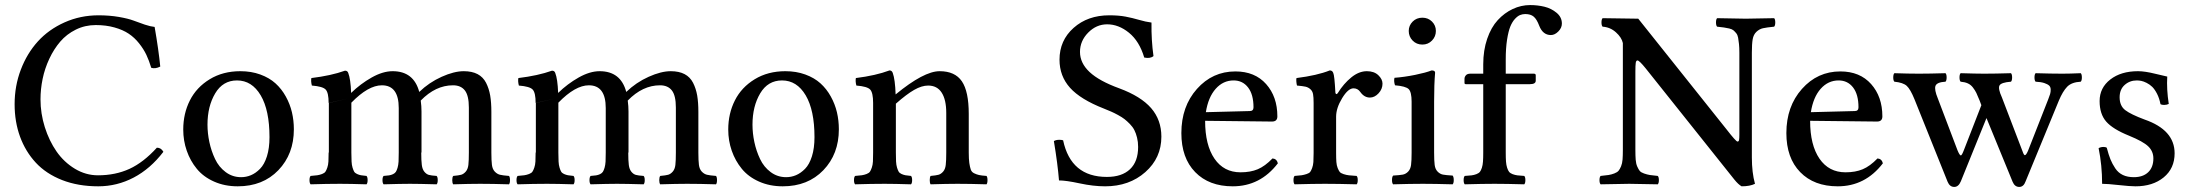

<svg xmlns="http://www.w3.org/2000/svg" viewBox="-20 -718 8556 750"><path d="M363.8 9.8Q285.2 9.8 222.7 -14.6Q160.2 -39.1 119.9 -82.5Q79.6 -126 58.3 -184.1Q37.1 -242.2 37.1 -311Q37.1 -382.3 61.3 -445.8Q85.4 -509.3 127.9 -556.2Q170.4 -603 232.2 -630.6Q293.9 -658.2 365.2 -658.2Q407.2 -658.2 444.1 -651.9Q481 -645.5 502 -637.5Q522.9 -629.4 545.7 -621.8Q568.4 -614.3 584 -612.8Q599.6 -523.4 606 -458Q586.9 -448.2 570.8 -453.1Q562.5 -481 551.8 -503.7Q541 -526.4 523.2 -548.8Q505.4 -571.3 482.7 -586.4Q460 -601.6 427 -610.8Q394 -620.1 354 -620.1Q312 -620.1 276.1 -602.3Q240.2 -584.5 215.3 -555.4Q190.4 -526.4 172.6 -488.3Q154.8 -450.2 146.5 -409.9Q138.2 -369.6 138.2 -330.1Q138.2 -274.9 155 -221.4Q171.9 -168 200.9 -126.2Q230 -84.5 272.5 -58.8Q314.9 -33.2 362.8 -33.2Q430.7 -33.2 485.6 -58.3Q540.5 -83.5 592.8 -141.1Q609.4 -141.1 618.2 -125Q567.4 -58.6 502.2 -24.4Q437 9.8 363.8 9.8Z M695.8 -211.9Q695.8 -274.4 721.7 -325.7Q747.6 -377 799.1 -408.4Q850.6 -439.9 918.9 -439.9Q961.4 -439.9 996.8 -427Q1032.2 -414.1 1056.2 -392.3Q1080.1 -370.6 1096.4 -341.1Q1112.8 -311.5 1120.4 -279.3Q1127.9 -247.1 1127.9 -212.9Q1127.9 -116.2 1067.4 -53.2Q1006.8 9.8 908.7 9.8Q857.4 9.8 815.9 -8.8Q774.4 -27.3 748.8 -58.6Q723.1 -89.8 709.5 -129.2Q695.8 -168.5 695.8 -211.9ZM905.8 -403.8Q850.6 -403.8 820.6 -353.3Q790.5 -302.7 790.5 -231Q790.5 -197.3 797.9 -162.8Q805.2 -128.4 820.1 -96.9Q835 -65.4 861.6 -45.7Q888.2 -25.9 921.9 -25.9Q941.9 -25.9 960.4 -33.7Q979 -41.5 995.8 -58.6Q1012.7 -75.7 1022.7 -107.4Q1032.7 -139.2 1032.7 -182.1Q1032.7 -287.6 998.3 -345.7Q963.9 -403.8 905.8 -403.8Z M1352.5 -122.1Q1352.5 -101.1 1353.3 -87.2Q1354 -73.2 1357.2 -63Q1360.4 -52.7 1363.5 -47.4Q1366.7 -42 1374.8 -38.3Q1382.8 -34.7 1390.1 -33.4Q1397.5 -32.2 1411.6 -30.8Q1416 -26.4 1416 -14.4Q1416 -2.4 1411.6 2Q1347.2 0 1308.6 0Q1257.8 0 1193.4 2Q1189 -2.4 1189 -14.4Q1189 -26.4 1193.4 -30.8Q1210.4 -32.2 1219.5 -33.4Q1228.5 -34.7 1238 -38.3Q1247.6 -42 1251.2 -47.4Q1254.9 -52.7 1258.5 -63.2Q1262.2 -73.7 1262.9 -87.2Q1263.7 -100.6 1263.7 -122.1H1264.6V-315.9L1339.4 -333L1263.7 -315.9Q1263.7 -355.5 1252.4 -367.9Q1241.2 -380.4 1198.2 -383.8Q1193.8 -401.4 1196.3 -413.1Q1272.9 -422.4 1327.6 -441.9Q1337.4 -441.9 1340.3 -433.1Q1349.6 -409.7 1351.6 -355Q1388.2 -390.6 1431.9 -415.3Q1475.6 -439.9 1513.7 -439.9Q1596.2 -439.9 1617.7 -358.9Q1656.2 -396 1705.1 -418Q1753.9 -439.9 1791.5 -439.9Q1823.7 -439.9 1845.5 -428.5Q1867.2 -417 1878.7 -394.5Q1890.1 -372.1 1894.8 -345Q1899.4 -317.9 1899.4 -280.8V-122.1Q1899.4 -90.3 1901.6 -73.7Q1903.8 -57.1 1912.8 -47.6Q1921.9 -38.1 1932.9 -35.4Q1943.8 -32.7 1968.3 -30.8Q1972.2 -26.4 1972.2 -14.4Q1972.2 -2.4 1968.3 2Q1903.8 0 1855.5 0Q1814.9 0 1750.5 2Q1746.6 -2.4 1746.6 -14.4Q1746.6 -26.4 1750.5 -30.8Q1772 -32.7 1781.5 -35.4Q1791 -38.1 1799.3 -47.6Q1807.6 -57.1 1809.6 -73.7Q1811.5 -90.3 1811.5 -122.1V-297.9Q1811.5 -344.7 1795.9 -364.7Q1780.3 -384.8 1749.5 -384.8Q1681.6 -384.8 1623.5 -325.2Q1626.5 -303.7 1626.5 -282.2V-122.1H1625.5Q1625.5 -90.3 1627.7 -73.5Q1629.9 -56.6 1637.7 -47.1Q1645.5 -37.6 1655 -34.9Q1664.6 -32.2 1685.5 -30.8Q1689.9 -26.4 1689.9 -14.4Q1689.9 -2.4 1685.5 2Q1615.2 0 1581.5 0Q1546.9 0 1478.5 2Q1474.1 -2.4 1474.1 -14.4Q1474.1 -26.4 1478.5 -30.8Q1492.2 -31.7 1500 -33Q1507.8 -34.2 1515.4 -37.8Q1522.9 -41.5 1526.4 -46.9Q1529.8 -52.2 1533 -62.7Q1536.1 -73.2 1536.9 -86.9Q1537.6 -100.6 1537.6 -122.1V-295.9Q1537.6 -384.8 1471.7 -384.8Q1418.5 -384.8 1352.5 -316.9Z M2161.1 -122.1Q2161.1 -101.1 2161.9 -87.2Q2162.6 -73.2 2165.8 -63Q2168.9 -52.7 2172.1 -47.4Q2175.3 -42 2183.3 -38.3Q2191.4 -34.7 2198.7 -33.4Q2206.1 -32.2 2220.2 -30.8Q2224.6 -26.4 2224.6 -14.4Q2224.6 -2.4 2220.2 2Q2155.8 0 2117.2 0Q2066.4 0 2002 2Q1997.6 -2.4 1997.6 -14.4Q1997.6 -26.4 2002 -30.8Q2019 -32.2 2028.1 -33.4Q2037.1 -34.7 2046.6 -38.3Q2056.2 -42 2059.8 -47.4Q2063.5 -52.7 2067.1 -63.2Q2070.8 -73.7 2071.5 -87.2Q2072.3 -100.6 2072.3 -122.1H2073.2V-315.9L2147.9 -333L2072.3 -315.9Q2072.3 -355.5 2061 -367.9Q2049.8 -380.4 2006.8 -383.8Q2002.4 -401.4 2004.9 -413.1Q2081.5 -422.4 2136.2 -441.9Q2146 -441.9 2148.9 -433.1Q2158.2 -409.7 2160.2 -355Q2196.8 -390.6 2240.5 -415.3Q2284.2 -439.9 2322.3 -439.9Q2404.8 -439.9 2426.3 -358.9Q2464.8 -396 2513.7 -418Q2562.5 -439.9 2600.1 -439.9Q2632.3 -439.9 2654.1 -428.5Q2675.8 -417 2687.3 -394.5Q2698.7 -372.1 2703.4 -345Q2708 -317.9 2708 -280.8V-122.1Q2708 -90.3 2710.2 -73.7Q2712.4 -57.1 2721.4 -47.6Q2730.5 -38.1 2741.5 -35.4Q2752.4 -32.7 2776.9 -30.8Q2780.8 -26.4 2780.8 -14.4Q2780.8 -2.4 2776.9 2Q2712.4 0 2664.1 0Q2623.5 0 2559.1 2Q2555.2 -2.4 2555.2 -14.4Q2555.2 -26.4 2559.1 -30.8Q2580.6 -32.7 2590.1 -35.4Q2599.6 -38.1 2607.9 -47.6Q2616.2 -57.1 2618.2 -73.7Q2620.1 -90.3 2620.1 -122.1V-297.9Q2620.1 -344.7 2604.5 -364.7Q2588.9 -384.8 2558.1 -384.8Q2490.2 -384.8 2432.1 -325.2Q2435.1 -303.7 2435.1 -282.2V-122.1H2434.1Q2434.1 -90.3 2436.3 -73.5Q2438.5 -56.6 2446.3 -47.1Q2454.1 -37.6 2463.6 -34.9Q2473.1 -32.2 2494.1 -30.8Q2498.5 -26.4 2498.5 -14.4Q2498.5 -2.4 2494.1 2Q2423.8 0 2390.1 0Q2355.5 0 2287.1 2Q2282.7 -2.4 2282.7 -14.4Q2282.7 -26.4 2287.1 -30.8Q2300.8 -31.7 2308.6 -33Q2316.4 -34.2 2324 -37.8Q2331.5 -41.5 2335 -46.9Q2338.4 -52.2 2341.6 -62.7Q2344.7 -73.2 2345.5 -86.9Q2346.2 -100.6 2346.2 -122.1V-295.9Q2346.2 -384.8 2280.3 -384.8Q2227.1 -384.8 2161.1 -316.9Z M2824.7 -211.9Q2824.7 -274.4 2850.6 -325.7Q2876.5 -377 2928 -408.4Q2979.5 -439.9 3047.9 -439.9Q3090.3 -439.9 3125.7 -427Q3161.1 -414.1 3185.1 -392.3Q3209 -370.6 3225.3 -341.1Q3241.7 -311.5 3249.3 -279.3Q3256.8 -247.1 3256.8 -212.9Q3256.8 -116.2 3196.3 -53.2Q3135.7 9.8 3037.6 9.8Q2986.3 9.8 2944.8 -8.8Q2903.3 -27.3 2877.7 -58.6Q2852.1 -89.8 2838.4 -129.2Q2824.7 -168.5 2824.7 -211.9ZM3034.7 -403.8Q2979.5 -403.8 2949.5 -353.3Q2919.4 -302.7 2919.4 -231Q2919.4 -197.3 2926.8 -162.8Q2934.1 -128.4 2949 -96.9Q2963.9 -65.4 2990.5 -45.7Q3017.1 -25.9 3050.8 -25.9Q3070.8 -25.9 3089.4 -33.7Q3107.9 -41.5 3124.8 -58.6Q3141.6 -75.7 3151.6 -107.4Q3161.6 -139.2 3161.6 -182.1Q3161.6 -287.6 3127.2 -345.7Q3092.8 -403.8 3034.7 -403.8Z M3764.2 -272.9V-122.1Q3764.2 -96.7 3766.4 -81.3Q3768.6 -65.9 3772 -55.9Q3775.4 -45.9 3784.9 -41.3Q3794.4 -36.6 3804 -34.4Q3813.5 -32.2 3833.5 -30.8Q3837.4 -26.4 3837.4 -14.4Q3837.4 -2.4 3833.5 2Q3769 0 3720.2 0Q3679.7 0 3615.2 2Q3611.8 -2.4 3611.8 -14.4Q3611.8 -26.4 3615.2 -30.8Q3636.7 -32.7 3646.2 -35.4Q3655.8 -38.1 3664.1 -47.6Q3672.4 -57.1 3674.3 -73.7Q3676.3 -90.3 3676.3 -122.1V-276.9Q3676.3 -328.6 3658.4 -356.2Q3640.6 -383.8 3605.5 -383.8Q3580.6 -383.8 3551 -366.9Q3521.5 -350.1 3479.5 -313V-122.1Q3479.5 -101.1 3480.2 -87.2Q3481 -73.2 3484.1 -63Q3487.3 -52.7 3490.5 -47.4Q3493.7 -42 3501.7 -38.3Q3509.8 -34.7 3517.1 -33.4Q3524.4 -32.2 3538.6 -30.8Q3543 -26.4 3543 -14.4Q3543 -2.4 3538.6 2Q3474.1 0 3435.5 0Q3384.8 0 3320.3 2Q3315.9 -2.4 3315.9 -14.4Q3315.9 -26.4 3320.3 -30.8Q3337.4 -32.2 3346.4 -33.4Q3355.5 -34.7 3365 -38.3Q3374.5 -42 3378.2 -47.4Q3381.8 -52.7 3385.5 -63.2Q3389.2 -73.7 3389.9 -87.2Q3390.6 -100.6 3390.6 -122.1V-315.9Q3390.6 -355.5 3379.4 -367.9Q3368.2 -380.4 3325.2 -383.8Q3320.8 -399.9 3323.2 -413.1Q3401.4 -422.9 3454.6 -442.9Q3463.9 -442.9 3467.3 -433.1Q3476.6 -407.7 3478.5 -349.1Q3588.9 -439.9 3650.4 -439.9Q3710.4 -439.9 3737.3 -400.4Q3764.2 -360.8 3764.2 -272.9Z M4116.7 -13.2Q4111.8 -75.7 4096.7 -167Q4105.5 -171.9 4117.7 -171.9Q4127.9 -171.9 4132.8 -169.9Q4163.1 -26.9 4303.7 -26.9Q4362.3 -26.9 4394 -56.9Q4425.8 -86.9 4425.8 -144Q4425.8 -163.6 4421.6 -180.4Q4417.5 -197.3 4411.1 -209.7Q4404.8 -222.2 4393.6 -233.6Q4382.3 -245.1 4372.6 -252.7Q4362.8 -260.3 4347.2 -268.8Q4331.5 -277.3 4320.6 -282Q4309.6 -286.6 4292 -293.9Q4200.7 -329.6 4159.7 -375.2Q4118.7 -420.9 4118.7 -484.9Q4118.7 -560.1 4173.8 -609.1Q4229 -658.2 4313 -658.2Q4349.6 -658.2 4376.7 -653.1Q4403.8 -647.9 4429.4 -640.4Q4455.1 -632.8 4478 -629.9Q4477.1 -559.6 4485.8 -499Q4473.6 -488.3 4449.7 -493.2Q4430.7 -557.1 4390.1 -590.1Q4349.6 -623 4304.7 -623Q4262.7 -623 4230.7 -590.6Q4198.7 -558.1 4198.7 -515.1Q4198.7 -471.7 4236.3 -436.5Q4273.9 -401.4 4352.1 -373Q4436.5 -341.8 4476.6 -295.7Q4516.6 -249.5 4516.6 -184.1Q4516.6 -101.1 4453.9 -45.7Q4391.1 9.8 4296.9 9.8Q4251 9.8 4197.5 -1.7Q4144 -13.2 4116.7 -13.2Z M4690.4 -279.8 4861.8 -284.2Q4876.5 -284.2 4876.5 -298.8Q4876.5 -349.1 4855.2 -376.5Q4834 -403.8 4798.8 -403.8Q4757.8 -403.8 4728.8 -371.1Q4699.7 -338.4 4690.4 -279.8ZM4950.7 -99.1Q4967.3 -97.7 4971.7 -80.1Q4902.8 9.8 4795.4 9.8Q4702.6 9.8 4648.7 -45.7Q4594.7 -101.1 4594.7 -198.2Q4594.7 -302.2 4655.5 -370.6Q4716.3 -439 4805.7 -439Q4881.8 -439 4925.8 -389.6Q4969.7 -340.3 4969.7 -263.2Q4969.7 -243.2 4948.7 -243.2L4687.5 -246.1Q4687.5 -151.4 4724.1 -98.1Q4760.7 -44.9 4825.7 -44.9Q4864.7 -44.9 4893.1 -56.9Q4921.4 -68.8 4950.7 -99.1Z M5199.2 -262.2V-120.1Q5199.2 -98.6 5200.2 -85.2Q5201.2 -71.8 5205.3 -61.5Q5209.5 -51.3 5213.4 -46.4Q5217.3 -41.5 5228.5 -37.8Q5239.7 -34.2 5249.3 -33.2Q5258.8 -32.2 5279.3 -30.8Q5283.7 -26.4 5283.7 -14.4Q5283.7 -2.4 5279.3 2Q5207 0 5155.3 0Q5111.3 0 5037.1 2Q5032.7 -2.4 5032.7 -14.4Q5032.7 -26.4 5037.1 -30.8Q5055.7 -32.2 5064.5 -33.4Q5073.2 -34.7 5083.7 -38.1Q5094.2 -41.5 5097.9 -46.4Q5101.6 -51.3 5105.5 -61.5Q5109.4 -71.8 5110.4 -85.2Q5111.3 -98.6 5111.3 -120.1V-315.9Q5111.3 -338.4 5109.1 -350.3Q5106.9 -362.3 5098.6 -369.6Q5090.3 -377 5079.8 -379.4Q5069.3 -381.8 5046.4 -383.8Q5044.9 -388.7 5043.9 -398.4Q5043 -408.2 5044.4 -413.1Q5125.5 -423.3 5174.3 -442.9Q5184.6 -442.9 5188 -433.1Q5192.9 -423.3 5196.3 -356.9Q5196.3 -352.5 5199.5 -350.8Q5202.6 -349.1 5206.1 -355Q5228.5 -391.1 5258.3 -415.5Q5288.1 -439.9 5319.3 -439.9Q5347.7 -439.9 5364 -424.3Q5380.4 -408.7 5380.4 -391.1Q5380.4 -370.1 5365 -353.5Q5349.6 -336.9 5331.1 -336.9Q5309.1 -336.9 5293.5 -358.9Q5283.7 -373 5267.1 -373Q5246.1 -373 5222.7 -334.5Q5199.2 -295.9 5199.2 -262.2Z M5582 -320.8V-122.1Q5582 -89.8 5584.2 -73.5Q5586.4 -57.1 5595.7 -47.6Q5605 -38.1 5616.7 -35.9Q5628.4 -33.7 5654.3 -32.2Q5658.7 -26.9 5658.7 -14.6Q5658.7 -2.4 5654.3 2Q5584 0 5538.1 0Q5490.2 0 5421.9 2Q5417.5 -2.4 5417.5 -14.9Q5417.5 -27.3 5421.9 -32.2Q5447.8 -33.7 5459.5 -35.9Q5471.2 -38.1 5480.5 -47.6Q5489.7 -57.1 5491.9 -73.5Q5494.1 -89.8 5494.1 -122.1V-320.8Q5494.1 -358.4 5482.7 -369.9Q5471.2 -381.3 5429.2 -384.8Q5423.8 -401.4 5427.2 -414.1Q5465.8 -417 5507.8 -425.5Q5549.8 -434.1 5572.3 -442.9Q5585.9 -442.9 5585.9 -434.1Q5582 -389.6 5582 -320.8ZM5482.9 -597.2Q5482.9 -618.2 5498 -633.5Q5513.2 -648.9 5536.1 -648.9Q5558.6 -648.9 5573.7 -633.8Q5588.9 -618.7 5588.9 -597.2Q5588.9 -575.2 5573.7 -559.6Q5558.6 -543.9 5536.1 -543.9Q5513.2 -543.9 5498 -559.6Q5482.9 -575.2 5482.9 -597.2Z M5723.6 -430.2H5773.9V-466.8Q5773.9 -521.5 5789.3 -566.4Q5804.7 -611.3 5830.6 -639.4Q5856.4 -667.5 5889.2 -682.9Q5921.9 -698.2 5957 -698.2Q5986.3 -698.2 6013.2 -691.7Q6040 -685.1 6060.5 -668Q6081.1 -650.9 6081.1 -626Q6081.1 -608.9 6067.1 -595Q6053.2 -581.1 6038.1 -581.1Q6006.8 -581.1 5992.7 -617.2Q5982.9 -643.1 5970.9 -653.1Q5959 -663.1 5938 -663.1Q5927.7 -663.1 5918.2 -659.4Q5908.7 -655.8 5897.9 -644.3Q5887.2 -632.8 5879.6 -614.3Q5872.1 -595.7 5866.9 -562.7Q5861.8 -529.8 5861.8 -485.8V-430.2H5971.7Q5979 -430.2 5979 -423.8V-402.8Q5979 -389.2 5956.1 -389.2H5861.8V-122.1Q5861.8 -100.6 5862.8 -86.9Q5863.8 -73.2 5867.2 -62.7Q5870.6 -52.2 5874.8 -46.9Q5878.9 -41.5 5888.4 -37.8Q5897.9 -34.2 5907.5 -33Q5917 -31.7 5934.1 -30.8Q5938.5 -26.4 5938.5 -14.4Q5938.5 -2.4 5934.1 2Q5863.8 0 5817.9 0Q5772 0 5701.7 2Q5697.3 -2.4 5697.3 -14.4Q5697.3 -26.4 5701.7 -30.8Q5718.8 -31.7 5728.3 -33Q5737.8 -34.2 5747.3 -37.8Q5756.8 -41.5 5761 -46.9Q5765.1 -52.2 5768.6 -62.7Q5772 -73.2 5772.9 -86.9Q5773.9 -100.6 5773.9 -122.1V-389.2H5706.1Q5700.7 -389.2 5700.7 -394V-410.2Q5700.7 -417.5 5706.1 -423.8Q5711.4 -430.2 5723.6 -430.2Z M6232.4 2Q6228 -2.4 6228 -14.4Q6228 -26.4 6232.4 -30.8Q6252.4 -32.7 6263.4 -34.4Q6274.4 -36.1 6285.9 -40.5Q6297.4 -44.9 6302.5 -51Q6307.6 -57.1 6312.3 -68.4Q6316.9 -79.6 6318.1 -94.7Q6319.3 -109.9 6319.3 -132.8V-549.8Q6314.5 -571.8 6292.2 -591.8Q6270 -611.8 6240.2 -613.8Q6235.8 -618.2 6235.8 -630.4Q6235.8 -642.6 6240.2 -647L6379.4 -645L6724.1 -212.9Q6761.2 -165 6767.1 -165Q6772 -165 6773.2 -171.1Q6774.4 -177.2 6774.4 -192.9V-512.2Q6774.4 -532.2 6772.9 -546.1Q6771.5 -560.1 6769.5 -570.8Q6767.6 -581.5 6762 -588.4Q6756.3 -595.2 6751.2 -599.6Q6746.1 -604 6734.9 -606.7Q6723.6 -609.4 6714.4 -610.6Q6705.1 -611.8 6687.5 -613.8Q6683.1 -618.2 6683.1 -630.4Q6683.1 -642.6 6687.5 -647Q6777.3 -645 6799.3 -645Q6826.2 -645 6910.2 -647Q6914.6 -642.6 6914.6 -630.4Q6914.6 -618.2 6910.2 -613.8Q6880.4 -610.8 6866.5 -607.7Q6852.5 -604.5 6841.1 -593.8Q6829.6 -583 6826.4 -564.7Q6823.2 -546.4 6823.2 -512.2V-103Q6823.2 -43.9 6835.4 0Q6815.4 9.8 6783.2 9.8Q6770.5 2.9 6754.4 -17.1L6408.2 -451.2Q6383.3 -481.9 6376.5 -481.9Q6371.1 -481.9 6369.6 -472.4Q6368.2 -462.9 6368.2 -438V-132.8Q6368.2 -109.4 6369.4 -94Q6370.6 -78.6 6375.5 -67.4Q6380.4 -56.2 6385.3 -50.3Q6390.1 -44.4 6402.1 -40.3Q6414.1 -36.1 6424.6 -34.4Q6435.1 -32.7 6455.6 -30.8Q6460 -26.4 6460 -14.4Q6460 -2.4 6455.6 2Q6369.6 0 6344.2 0Q6320.3 0 6232.4 2Z M7053.7 -279.8 7225.1 -284.2Q7239.7 -284.2 7239.7 -298.8Q7239.7 -349.1 7218.5 -376.5Q7197.3 -403.8 7162.1 -403.8Q7121.1 -403.8 7092 -371.1Q7063 -338.4 7053.7 -279.8ZM7314 -99.1Q7330.6 -97.7 7335 -80.1Q7266.1 9.8 7158.7 9.8Q7065.9 9.8 7012 -45.7Q6958 -101.1 6958 -198.2Q6958 -302.2 7018.8 -370.6Q7079.6 -439 7168.9 -439Q7245.1 -439 7289.1 -389.6Q7333 -340.3 7333 -263.2Q7333 -243.2 7312 -243.2L7050.8 -246.1Q7050.8 -151.4 7087.4 -98.1Q7124 -44.9 7189 -44.9Q7228 -44.9 7256.3 -56.9Q7284.7 -68.8 7314 -99.1Z M7613.8 12.2Q7596.2 12.2 7587.9 -7.8L7458.5 -330.1Q7442.4 -369.6 7428.2 -382.6Q7414.1 -395.5 7379.9 -398.9Q7375.5 -403.3 7375.5 -415.5Q7375.5 -427.7 7379.9 -432.1Q7433.6 -430.2 7475.6 -430.2Q7518.1 -430.2 7579.6 -432.1Q7584 -427.7 7584 -415.5Q7584 -403.3 7579.6 -398.9Q7545.9 -397 7540.5 -382.6Q7535.2 -368.2 7549.8 -333L7626.5 -130.9Q7634.8 -110.8 7639.6 -110.8Q7643.6 -110.8 7651.9 -132.8L7719.7 -307.1L7712.9 -325.2Q7705.1 -344.7 7700 -355.2Q7694.8 -365.7 7686.5 -376.5Q7678.2 -387.2 7666.7 -392.3Q7655.3 -397.5 7638.7 -398.9Q7634.3 -403.3 7634.3 -415.5Q7634.3 -427.7 7638.7 -432.1Q7700.2 -430.2 7730.5 -430.2Q7773.9 -430.2 7835.4 -432.1Q7839.8 -427.7 7839.8 -415.5Q7839.8 -403.3 7835.4 -398.9Q7796.9 -396 7790.5 -384Q7784.2 -372.1 7799.8 -337.9L7880.9 -126Q7885.7 -111.8 7889.6 -111.8Q7894.5 -111.8 7901.9 -128.9L7980.5 -329.1Q7985.8 -342.8 7988.3 -350.8Q7990.7 -358.9 7990.5 -368.7Q7990.2 -378.4 7984.4 -383.8Q7978.5 -389.2 7965.6 -393.6Q7952.6 -397.9 7931.6 -398.9Q7927.2 -403.3 7927.2 -415.5Q7927.2 -427.7 7931.6 -432.1Q7993.2 -430.2 8036.6 -430.2Q8065.9 -430.2 8107.9 -432.1Q8112.3 -427.7 8112.3 -415.5Q8112.3 -403.3 8107.9 -398.9Q8072.3 -397 8054.9 -379.2Q8037.6 -361.3 8022.5 -325.2L7892.6 -9.8Q7884.8 12.2 7867.7 12.2Q7850.1 12.2 7841.8 -7.8L7739.7 -256.8L7639.6 -9.8Q7630.4 12.2 7613.8 12.2Z M8177.7 -139.2Q8186 -144 8196.8 -144Q8205.1 -144 8209.5 -141.1Q8216.8 -113.3 8223.9 -95.7Q8231 -78.1 8242.7 -60.5Q8254.4 -43 8272.5 -34.4Q8290.5 -25.9 8315.4 -25.9Q8351.1 -25.9 8371.3 -45.2Q8391.6 -64.5 8391.6 -99.1Q8391.6 -127 8371.6 -146.2Q8351.6 -165.5 8296.4 -188Q8233.4 -213.4 8207.5 -242.9Q8181.6 -272.5 8181.6 -323.2Q8181.6 -375 8223.4 -407.5Q8265.1 -439.9 8331.5 -439.9Q8358.4 -439.9 8398.7 -429.9Q8439 -419.9 8445.8 -418.9Q8442.9 -369.6 8451.7 -312Q8443.8 -308.1 8433.6 -308.1Q8423.8 -308.1 8419.4 -311Q8415 -334 8406 -351.6Q8397 -369.1 8387.2 -378.7Q8377.4 -388.2 8365.2 -394.3Q8353 -400.4 8344 -402.1Q8335 -403.8 8326.7 -403.8Q8299.3 -403.8 8279.5 -386.2Q8259.8 -368.7 8259.8 -337.9Q8259.8 -304.7 8281.7 -287.8Q8303.7 -271 8357.4 -251Q8474.6 -210.4 8474.6 -119.1Q8474.6 -60.1 8431.9 -25.1Q8389.2 9.8 8321.8 9.8Q8300.3 9.8 8256.3 4.9Q8212.4 0 8191.4 0Q8191.4 -72.3 8177.7 -139.2Z"/></svg>

Font: Common Serif News
Style: Regular
Weight: 450
Designer: Philipp H. Poll, Khaled Hosny
Foundry: Stefan Peev, Context Ltd.
Version: Version 1.026